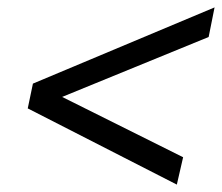

<svg xmlns="http://www.w3.org/2000/svg" viewBox="-20 -555 600 519"><path d="M458 -56 55 -262 69 -329 560 -535 544 -455 148 -293 475 -130Z"/></svg>

Font: Kanit Light
Style: Italic
Weight: 300
Italic angle: -12°
Designer: Katatrad Team
Foundry: CadsonDemak
Version: Version 2.000; ttfautohint (v1.8.3)